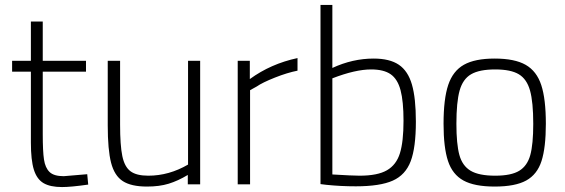

<svg xmlns="http://www.w3.org/2000/svg" viewBox="-20 -746 2285 777"><path d="M105 -169V-456H29V-500H105V-659H153V-500H328V-456H153V-203Q153 -134 158 -100.5Q163 -67 180.5 -50Q198 -33 238 -33L333 -41L337 1Q267 11 231 11Q183 11 156 -5Q129 -21 117 -59.5Q105 -98 105 -169Z M416 -239V-500H466V-242Q466 -158 475 -114.5Q484 -71 508 -53Q532 -35 580 -35Q664 -35 741 -80V-500H790V0H740V-38Q700 -14 662.5 -2.5Q625 9 575 9Q511 9 477 -13Q443 -35 429.5 -87.5Q416 -140 416 -239Z M942 -500H991V-426Q1076 -488 1184 -511V-460Q1143 -452 1092.5 -432Q1042 -412 1019 -396L992 -381V0H942Z M1301 2 1277 -1V-726H1325V-471Q1407 -509 1492 -509Q1557 -509 1594 -484Q1631 -459 1647 -404Q1663 -349 1663 -254Q1663 -149 1642 -93.5Q1621 -38 1569.5 -15Q1518 8 1420 8Q1359 8 1301 2ZM1613 -257Q1613 -336 1601 -381Q1589 -426 1561 -445.5Q1533 -465 1482 -465Q1418 -465 1325 -429V-40Q1407 -35 1435 -35Q1508 -35 1546 -57Q1584 -79 1598.5 -126Q1613 -173 1613 -257Z M1775 -245Q1775 -346 1794 -402.5Q1813 -459 1857.5 -484Q1902 -509 1982 -509Q2063 -509 2107.5 -483.5Q2152 -458 2170.5 -401.5Q2189 -345 2189 -245Q2189 -149 2171.5 -94.5Q2154 -40 2109.5 -15.5Q2065 9 1982 9Q1900 9 1855.5 -15.5Q1811 -40 1793 -94.5Q1775 -149 1775 -245ZM2138 -245Q2138 -333 2125 -379.5Q2112 -426 2079.5 -445.5Q2047 -465 1984 -465Q1920 -465 1886.5 -445.5Q1853 -426 1840 -379.5Q1827 -333 1827 -245Q1827 -163 1839 -119Q1851 -75 1884.5 -55Q1918 -35 1984 -35Q2049 -35 2081.5 -55Q2114 -75 2126 -118.5Q2138 -162 2138 -245Z"/></svg>

Font: Cairo Light
Style: Regular
Weight: 300
Designer: Mohamed Gaber, the designers of Titillium
Foundry: Kief Type Foundry
Version: Version 2.009; ttfautohint (v1.5.33-1714) -l 8 -r 50 -G 200 